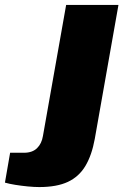

<svg xmlns="http://www.w3.org/2000/svg" viewBox="-162 -548 511 778"><path d="M-3 210Q-23 210 -49 207.5Q-75 205 -100 201Q-125 197 -142 192L-121 71H-65Q-31 71 -12 52.5Q7 34 12 3L106 -528H318L222 15Q210 81 184 124.5Q158 168 113 189Q68 210 -3 210Z"/></svg>

Font: Archivo SemiExpanded Black
Style: Italic
Weight: 900
Width: 6
Italic angle: -10°
Designer: Hector Gatti
Foundry: Omnibus-Type
Version: Version 2.001